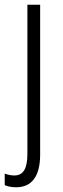

<svg xmlns="http://www.w3.org/2000/svg" viewBox="-41 -552 267 813"><path d="M27 241C91 241 129 198 129 102V-532H75V100C75 161 58 191 20 191C6 191 -8 188 -21 183V232C-10 237 7 241 27 241Z"/></svg>

Font: Noto Sans Myanmar Condensed Light
Style: Regular
Weight: 300
Width: 3
Designer: Monotype Design Team
Foundry: Monotype Imaging Inc.
Version: Version 2.107